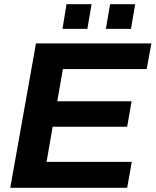

<svg xmlns="http://www.w3.org/2000/svg" viewBox="-20 -892 739 912"><path d="M276.9 -754.9 295.9 -872.1H415L395 -754.9ZM482.9 -754.9 502.9 -872.1H622.1L602.1 -754.9ZM28.8 0 150.9 -686H699.2L676.8 -564H278.8L252 -411.1H605L584 -290H230L201.2 -123H606L584 0Z"/></svg>

Font: Archivo
Style: Bold Italic
Weight: 700
Italic angle: -10°
Designer: Hector Gatti
Foundry: Omnibus-Type
Version: Version 2.001